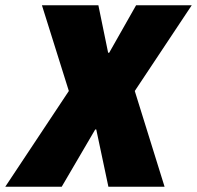

<svg xmlns="http://www.w3.org/2000/svg" viewBox="-71 -708 747 728"><path d="M-51 0 190 -363 88 -688H302L339 -508H343L445 -688H656L440 -363L553 0H340L294 -217H290L163 0Z"/></svg>

Font: Archivo Condensed Black
Style: Italic
Weight: 900
Width: 3
Italic angle: -10°
Designer: Hector Gatti
Foundry: Omnibus-Type
Version: Version 2.001